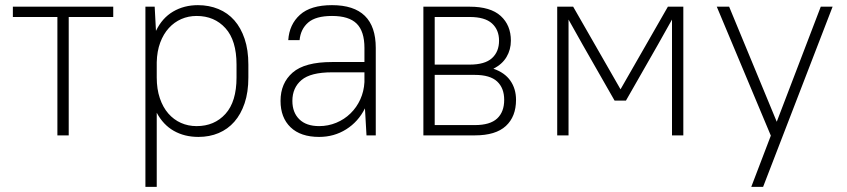

<svg xmlns="http://www.w3.org/2000/svg" viewBox="-20 -526 3290 746"><path d="M30 -500H420V-460H247V0H203V-460H30Z M751 6Q697 6 655.5 -17.5Q614 -41 589 -88V200H545V-500H581L586 -406Q610 -456 652.5 -481Q695 -506 749 -506Q792 -506 828.5 -491Q865 -476 890.5 -447Q916 -418 930.5 -375Q945 -332 945 -275V-225Q945 -168 930.5 -125Q916 -82 890.5 -53Q865 -24 829.5 -9Q794 6 751 6ZM744 -36Q813 -36 856 -83.5Q899 -131 899 -225V-275Q899 -369 856 -416.5Q813 -464 744 -464Q712 -464 684.5 -452Q657 -440 636 -417Q615 -394 602.5 -360.5Q590 -327 589 -284V-225Q589 -180 601 -144.5Q613 -109 634 -85Q655 -61 683 -48.5Q711 -36 744 -36Z M1220 6Q1148 6 1109 -31.5Q1070 -69 1070 -134Q1070 -203 1117 -244Q1164 -285 1270 -285H1396V-340Q1396 -404 1366 -434Q1336 -464 1270 -464Q1207 -464 1177.5 -438.5Q1148 -413 1144 -370H1100Q1104 -431 1145.5 -468.5Q1187 -506 1270 -506Q1440 -506 1440 -340V0H1404L1398 -105Q1372 -53 1325 -23.5Q1278 6 1220 6ZM1220 -36Q1255 -36 1286.5 -49Q1318 -62 1342 -85.5Q1366 -109 1380 -140Q1394 -171 1396 -207V-245H1270Q1187 -245 1151.5 -215Q1116 -185 1116 -134Q1116 -89 1143 -62.5Q1170 -36 1220 -36Z M1625 -500H1805Q1886 -500 1925.5 -464Q1965 -428 1965 -368Q1965 -333 1948 -304.5Q1931 -276 1897 -259Q1941 -244 1963 -212.5Q1985 -181 1985 -138Q1985 -73 1945.5 -36.5Q1906 0 1825 0H1625ZM1669 -235V-40H1825Q1884 -40 1911.5 -65.5Q1939 -91 1939 -138Q1939 -184 1911.5 -209.5Q1884 -235 1825 -235ZM1669 -460V-275H1805Q1864 -275 1891.5 -300Q1919 -325 1919 -368Q1919 -410 1891.5 -435Q1864 -460 1805 -460Z M2244 -352 2189 -450V0H2145V-500H2207L2391 -179L2575 -500H2635V0H2591V-450L2536 -352L2412 -135H2368Z M2975 1 2765 -500H2813L2998 -53L3169 -500H3215L2945 200H2899Z"/></svg>

Font: PT Root UI Web Light
Style: Regular
Weight: 300
Designer: Vitaly Kuzmin
Foundry: ParaType Ltd.
Version: Version 1.000W